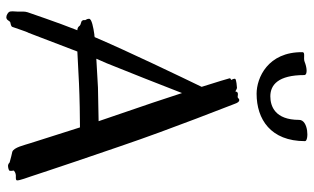

<svg xmlns="http://www.w3.org/2000/svg" viewBox="-206 -734 960 587"><g transform="rotate(90 273.5 -441.0)"><path d="M532 -14C532 -19 530 -25 527 -35C523 -45 500 -119 427 -331C374 -487 301 -670 298 -679C295 -688 291 -693 287 -693C281 -693 281 -688 277 -688C273 -688 268 -690 264 -688C264 -688 261 -687 260 -681C252 -686 249 -686 249 -686C245 -686 225 -684 222 -681C222 -681 219 -679 225 -668C219 -667 220 -663 220 -663C220 -661 231 -626 246 -578C217 -518 138 -354 94 -251C91 -250 88 -250 86 -250C65 -247 38 -242 38 -234C38 -225 43 -224 42 -220C41 -217 43 -211 48 -210C53 -208 58 -208 61 -203C63 -200 68 -198 73 -198C48 -135 21 -54 18 -46C15 -37 16 -27 16 -16C16 -5 13 6 18 12C24 18 33 21 38 18C43 16 45 8 49 7C53 6 62 5 63 0C65 -4 77 -43 81 -49L138 -198L236 -203C278 -205 342 -206 370 -206L418 -55C424 -37 431 -3 445 1C445 1 468 6 477 9C482 14 487 14 487 14C493 14 500 12 502 10C502 10 504 9 502 -4C509 -10 517 -10 517 -10C524 -10 532 -9 532 -14ZM322 -348 351 -263C285 -262 248 -261 248 -261L160 -256L174 -288C198 -347 243 -461 265 -518C284 -460 305 -396 322 -348ZM140 -886C139 -780 219 -746 267 -746C345 -746 412 -789 412 -894C412 -906 347 -905 347 -876C347 -802 305 -788 275 -788C240 -788 210 -812 210 -892C209 -903 184 -899 170 -893C158 -888 140 -896 140 -886Z"/></g></svg>

Font: Oregano
Style: Regular
Weight: 400
Designer: Astigmatic (AOETI)
Foundry: Astigmatic (AOETI)
Version: Version 1.000